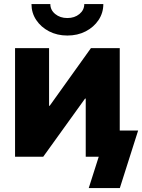

<svg xmlns="http://www.w3.org/2000/svg" viewBox="-20 -783 710 959"><path d="M578.1 0H408.2V-290.5H404.8L195.8 0H55.2V-542.5H225.1V-254.4H228L434.1 -542.5H578.1ZM316.4 -605.5Q265.6 -605.5 225.1 -626.5Q184.6 -647.5 160.9 -683.1Q137.2 -718.8 137.2 -762.7H231.4Q231.4 -732.9 255.9 -712.9Q280.3 -692.9 316.4 -692.9Q352.5 -692.9 376.7 -712.9Q400.9 -732.9 400.9 -762.7H496.1Q496.1 -718.8 472.4 -683.1Q448.7 -647.5 408.2 -626.5Q367.7 -605.5 316.4 -605.5ZM423.3 156.2 473.1 0H430.2V-130.9H669.9L578.6 156.2Z"/></svg>

Font: Inter 16pt ExtraBold
Style: Regular
Weight: 800
Version: Version 4.001;git-66647c0bb